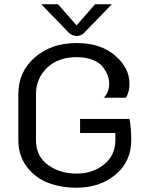

<svg xmlns="http://www.w3.org/2000/svg" viewBox="-20 -870 707 907"><path d="M341.7 -750 429.2 -850H508.3L383.3 -720.8Q366.7 -700 341.7 -700Q330.8 -700 320.4 -705Q310 -710 305 -715L300 -720.8L175 -850H254.2ZM341.7 -666.7Q455 -666.7 523.3 -607.9Q591.7 -549.2 591.7 -475Q591.7 -435.8 575 -408.3H470.8Q495.8 -435.8 495.8 -475Q495.8 -494.2 488.8 -513.8Q481.7 -533.3 465.8 -553.8Q450 -574.2 417.9 -587.1Q385.8 -600 341.7 -600Q254.2 -600 202.1 -549.6Q150 -499.2 150 -425V-208.3Q150 -132.5 206.2 -91.2Q262.5 -50 341.7 -50Q418.3 -50 471.7 -93.3Q525 -136.7 525 -208.3V-241.7H358.3V-308.3H591.7Q600 -265 600 -208.3Q600 -107.5 526.2 -45.4Q452.5 16.7 341.7 16.7Q266.7 16.7 205.8 -7.1Q145 -30.8 105.8 -83.3Q66.7 -135.8 66.7 -208.3V-425Q66.7 -531.7 145 -599.2Q223.3 -666.7 341.7 -666.7Z"/></svg>

Font: BoonBaan
Style: Regular
Weight: 400
Designer: Sungsit Sawaiwan
Foundry: FontUni
Version: Version 2.0